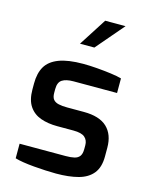

<svg xmlns="http://www.w3.org/2000/svg" viewBox="-116 -846 736 929"><g transform="rotate(15 251.5 -382.0)"><path d="M255 6Q232 6 202.5 4.5Q173 3 143.5 0.5Q114 -2 89 -6Q64 -10 48 -15V-88H279Q304 -88 321.5 -92Q339 -96 348 -108Q357 -120 357 -144V-163Q357 -188 340.5 -202.5Q324 -217 283 -217H202Q155 -217 118.5 -230Q82 -243 61 -274Q40 -305 40 -358V-388Q40 -439 59.5 -472.5Q79 -506 124.5 -523.5Q170 -541 246 -541Q278 -541 315 -538Q352 -535 386 -530.5Q420 -526 440 -520V-447H222Q185 -447 165.5 -434.5Q146 -422 146 -388V-369Q146 -347 155 -336Q164 -325 182 -321Q200 -317 225 -317H308Q387 -317 425 -281Q463 -245 463 -179V-135Q463 -81 438 -50Q413 -19 366.5 -6.5Q320 6 255 6ZM205 -631 294 -770H396L277 -631Z"/></g></svg>

Font: Exo Thin SemiBold
Style: Regular
Weight: 600
Version: Version 2.000